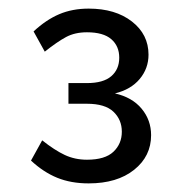

<svg xmlns="http://www.w3.org/2000/svg" viewBox="-20 -828 423 446"><path d="M186 -402Q145 -402 113 -415Q81 -428 52 -455L78 -502Q107 -479 130.5 -468Q154 -457 182 -457Q224 -457 243.5 -475.5Q263 -494 263 -522Q263 -550 243.5 -568.5Q224 -587 182 -587H139V-635H182Q220 -635 238.5 -651Q257 -667 257 -694Q257 -721 238.5 -737Q220 -753 182 -753Q154 -753 133.5 -742Q113 -731 84 -708L58 -755Q87 -782 117.5 -795Q148 -808 186 -808Q248 -808 286.5 -778Q325 -748 325 -701Q325 -669 304.5 -644.5Q284 -620 247 -611Q287 -602 309 -575.5Q331 -549 331 -514Q331 -465 291.5 -433.5Q252 -402 186 -402Z"/></svg>

Font: Gantari
Style: Regular
Weight: 400
Designer: Anugrah Pasau
Foundry: Lafontype
Version: Version 1.000; ttfautohint (v1.8.4)